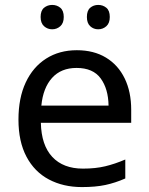

<svg xmlns="http://www.w3.org/2000/svg" viewBox="-20 -750 604 780"><path d="M292 -546Q361 -546 410.5 -516Q460 -486 486.5 -431.5Q513 -377 513 -304V-251H146Q148 -160 192.5 -112.5Q237 -65 317 -65Q368 -65 407.5 -74.5Q447 -84 489 -102V-25Q448 -7 408 1.5Q368 10 313 10Q237 10 178.5 -21Q120 -52 87.5 -113.5Q55 -175 55 -264Q55 -352 84.5 -415Q114 -478 167.5 -512Q221 -546 292 -546ZM291 -474Q228 -474 191.5 -433.5Q155 -393 148 -321H421Q420 -389 389 -431.5Q358 -474 291 -474ZM145 -681Q145 -707 159 -718.5Q173 -730 192 -730Q211 -730 225 -718.5Q239 -707 239 -681Q239 -656 225 -643.5Q211 -631 192 -631Q173 -631 159 -643.5Q145 -656 145 -681ZM333 -681Q333 -707 346.5 -718.5Q360 -730 379 -730Q398 -730 412 -718.5Q426 -707 426 -681Q426 -656 412 -643.5Q398 -631 379 -631Q360 -631 346.5 -643.5Q333 -656 333 -681Z"/></svg>

Font: Noto Sans Inscriptional Pahlavi
Style: Regular
Weight: 400
Designer: Monotype Design Team
Foundry: Monotype Imaging Inc.
Version: Version 2.003; ttfautohint (v1.8.4.7-5d5b)